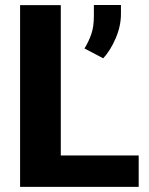

<svg xmlns="http://www.w3.org/2000/svg" viewBox="-20 -731 582 751"><path d="M522.5 -123V0H58.6V-710.9H217.8V-123ZM453.1 -711.4V-676.8Q453.1 -629.4 432.6 -581.5Q412.1 -533.7 383.8 -502.9L310.5 -541.5Q326.7 -567.9 336.9 -596.9Q347.2 -626 347.2 -668.9V-711.4Z"/></svg>

Font: Vazirmatn FD ExtraBold
Style: Regular
Weight: 800
Designer: Saber Rastikerdar
Foundry: Saber Rastikerdar
Version: Version 33.003